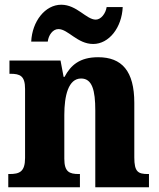

<svg xmlns="http://www.w3.org/2000/svg" viewBox="-20 -792 673 812"><path d="M374 -606C441 -606 495 -675 499 -762H431C427 -735 407 -709 385 -709C345 -709 305 -772 239 -772C171 -772 116 -702 112 -616H182C185 -643 203 -669 227 -669C268 -669 307 -606 374 -606ZM15 0H318V-56H314C273 -56 252 -65 252 -121V-306C252 -387 269 -460 323 -460C370 -460 383 -410 383 -325V0H610V-56H606C564 -56 548 -65 548 -126V-357C548 -492 495 -550 395 -550C317 -550 279 -516 253 -467H249L236 -536H20V-480H24C65 -480 86 -471 86 -416V-124C86 -65 62 -56 20 -56H15Z"/></svg>

Font: Noto Serif Sinhala SemiCondensed ExtraBold
Style: Regular
Weight: 800
Width: 4
Designer: Jelle Bosma - Monotype Design Team
Foundry: Monotype Imaging Inc.
Version: Version 2.007